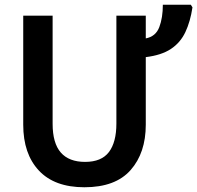

<svg xmlns="http://www.w3.org/2000/svg" viewBox="-20 -780 832 810"><path d="M595 -618Q637 -626 652 -665.5Q667 -705 667 -760H785L792 -749Q783 -689 762 -644.5Q741 -600 701 -573.5Q661 -547 595 -539V-254Q595 -135 531 -62.5Q467 10 336 10Q210 10 144 -60.5Q78 -131 78 -254V-714H202V-258Q202 -176 236.5 -136.5Q271 -97 339 -97Q408 -97 439.5 -138.5Q471 -180 471 -259V-714H595Z"/></svg>

Font: Noto Sans SemiCondensed SemiBold
Style: Regular
Weight: 600
Width: 4
Designer: Monotype Design Team
Foundry: Monotype Imaging Inc.
Version: Version 2.013; ttfautohint (v1.8.4.7-5d5b)